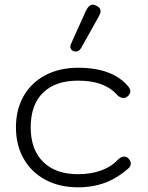

<svg xmlns="http://www.w3.org/2000/svg" viewBox="-20 -789 631 819"><path d="M48 -246Q48 -322 81 -379.5Q114 -437 174 -468.5Q234 -500 313 -500Q462 -500 528 -419Q536 -409 536 -400Q536 -387 523 -377Q517 -371 507 -371Q500 -371 492.5 -374.5Q485 -378 480 -384Q452 -415 411 -430Q370 -445 313 -445Q216 -445 163.5 -393.5Q111 -342 111 -246Q111 -151 164 -98.5Q217 -46 313 -46Q367 -46 410.5 -61.5Q454 -77 482 -107Q496 -121 510 -121Q520 -121 527 -114Q538 -103 538 -91Q538 -81 529 -72Q482 -30 429.5 -10Q377 10 313 10Q234 10 174 -22Q114 -54 81 -112Q48 -170 48 -246ZM280 -590Q280 -596 283 -602L346 -742Q359 -769 376 -769Q382 -769 392 -764Q409 -756 409 -741Q409 -733 403 -722L326 -584Q317 -569 303 -569Q299 -569 293 -571Q280 -577 280 -590Z"/></svg>

Font: Kodchasan Light
Style: Regular
Weight: 300
Version: Version 1.000; ttfautohint (v1.6)